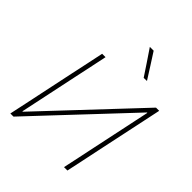

<svg xmlns="http://www.w3.org/2000/svg" viewBox="-260 -1124 1278 1278"><g transform="rotate(45 378.5 -485.0)"><path d="M58 0Q71 -60 83 -116.5Q94.5 -173 108.5 -238L158 -472.5Q172.5 -539.5 184.5 -596.2Q196.5 -653 209 -713H241Q228.5 -653 216.5 -596.2Q204.5 -539.5 190 -472L104.5 -67H108.5L346 -319.5Q435.5 -414.5 528 -513Q620.5 -611.5 716 -713H746Q733.5 -654.5 721.5 -597Q709.5 -539.5 695 -472L645.5 -238.5Q631.5 -173 620 -117Q608 -61 595 0H563Q576 -61 588 -117Q599.5 -173 613.5 -238.5L700 -647.5H696L454.5 -390.5Q344.5 -273.5 256.5 -180Q168.5 -86.5 87.5 0ZM518 -795Q488.5 -839 460 -882.5Q430.5 -926 401 -970H437Q464.5 -927.5 492.5 -883.5Q520.5 -839.5 548 -796Z"/></g></svg>

Font: Heraclito Thin
Style: Italic
Weight: 100
Italic angle: -12°
Designer: Kostas Bartsokas (font) & Cristiano Sobral (main changes)
Foundry: Kostas Bartsokas (font) & Cristiano Sobral (main changes)
Version: Version 1.00;July 8, 2020;FontCreator 13.0.0.2655 64-bit